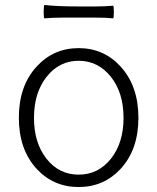

<svg xmlns="http://www.w3.org/2000/svg" viewBox="-20 -741 634 774"><path d="M297 13Q196 13 128 -60Q56 -138 56 -266.5Q56 -395 128 -473Q196 -547 297 -547Q398 -547 466 -473Q538 -394 538 -266Q538 -138 466 -60Q398 13 297 13ZM297 -37Q376 -37 427 -101Q478 -165 478 -266Q478 -368 426.5 -432Q375 -496 297 -496Q219 -496 168 -431.5Q117 -367 117 -266Q117 -165 167.5 -101Q218 -37 297 -37ZM159 -667Q156 -669 156 -693Q156 -717 159 -721Q210 -715 297 -715H367Q402 -715 436 -718Q439 -716 439 -692.5Q439 -669 436 -667Q411 -670 367 -670H297H228Q194 -670 159 -667Z"/></svg>

Font: GenSekiGothic TW L
Style: Regular
Weight: 300
Version: Version 1.501;PS 1;hotconv 16.6.51;makeotf.lib2.5.65220